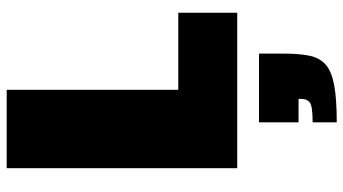

<svg xmlns="http://www.w3.org/2000/svg" viewBox="-246 -482 1025 573"><g transform="rotate(-90 266.5 -195.5)"><path d="M51 0V-688H285V-176H515V0ZM188 297V225Q235 225 246.5 217Q258 209 258 189V183H188V65H393V140Q393 186 386.5 216.5Q380 247 359.5 264.5Q339 282 298 289.5Q257 297 188 297Z"/></g></svg>

Font: Saira Black
Style: Regular
Weight: 900
Designer: Hector Gatti with collaboration of the Omnibus-Type team
Foundry: Omnibus-Type
Version: Version 1.100; ttfautohint (v1.8.3)